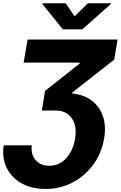

<svg xmlns="http://www.w3.org/2000/svg" viewBox="-34 -977 762 1212"><path d="M-10.7 -59.6H166.5Q159.7 -2 190.9 33.7Q222.2 69.3 276.4 69.3Q340.8 69.3 384.3 21.2Q427.7 -26.9 439.9 -101.1Q453.1 -184.1 418.2 -231.9Q383.3 -279.8 316.9 -279.3H230L250.5 -403.3L469.2 -576.2V-582H115.2L140.1 -727.5H708L687 -600.6L422.9 -393.6L421.4 -386.7Q495.1 -379.9 544.9 -342.3Q594.7 -304.7 615.7 -243.7Q636.7 -182.6 623.5 -104.5Q608.4 -11.2 555.7 61Q502.9 133.3 424.8 174.6Q346.7 215.8 254.4 215.8Q166.5 215.8 102.8 180.4Q39.1 145 8.3 82.8Q-22.5 20.5 -10.7 -59.6ZM380.4 -956.5 437 -874 521 -956.5H666.5L665.5 -951.2L485.8 -792H362.3L233.9 -951.2L234.9 -956.5Z"/></svg>

Font: Inter Display Extra Bold
Style: Italic
Weight: 800
Italic angle: -9.39999°
Designer: Rasmus Andersson
Foundry: rsms
Version: Version 4.000;git-4fc901f